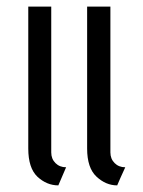

<svg xmlns="http://www.w3.org/2000/svg" viewBox="-20 -560 433 580"><path d="M134.8 -99.6Q134.8 -210 134.8 -540Q117.2 -540 65.4 -540Q65.4 -528.3 65.4 -493.2Q65.4 -397.5 65.4 -111.3Q65.4 -52.7 92.8 -26.4Q121.1 0 156.2 0Q164.1 -18.6 179.7 -54.7Q160.2 -54.7 147.5 -67.4Q134.8 -80.1 134.8 -99.6ZM313.5 -99.6Q313.5 -210 313.5 -540Q295.9 -540 243.2 -540Q243.2 -432.6 243.2 -111.3Q243.2 -52.7 271.5 -26.4Q299.8 0 334 0Q341.8 -18.6 358.4 -54.7Q338.9 -54.7 326.2 -67.4Q313.5 -80.1 313.5 -99.6Z"/></svg>

Font: BSRU BANSOMDEJ
Style: Regular
Weight: 400
Designer: Wisit Potiwat
Version: Version 1.000;PS 002.000;hotconv 1.0.70;makeotf.lib2.5.58329